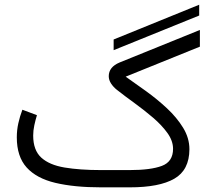

<svg xmlns="http://www.w3.org/2000/svg" viewBox="-20 -805 911 825"><path d="M468.3 -589.4V-635.3L835.9 -784.7V-738.3ZM537.6 0H414.1Q298.8 0 217.8 -19.3Q136.7 -38.6 94.5 -85.4Q52.2 -132.3 52.2 -214.8Q52.2 -246.1 58.8 -275.6Q65.4 -305.2 76.2 -333.5L138.7 -310.1Q132.3 -289.1 127.4 -266.4Q122.6 -243.7 122.6 -222.7Q122.6 -159.7 157.2 -127.9Q191.9 -96.2 257.3 -85.2Q322.8 -74.2 414.1 -74.2H537.1Q627.9 -74.2 675.8 -92.3Q723.6 -110.4 723.6 -165.5Q723.6 -199.7 699.5 -233.4Q675.3 -267.1 637.7 -299.3Q600.1 -331.5 558.6 -361.6Q517.1 -391.6 482.4 -418.9Q467.3 -430.7 457.3 -446Q447.3 -461.4 447.3 -477.5Q447.3 -517.1 494.1 -536.6L838.9 -676.3V-604.5L520 -475.6Q560.5 -447.3 607.9 -413.1Q655.3 -378.9 697.5 -339.6Q739.7 -300.3 766.8 -256.1Q793.9 -211.9 793.9 -163.6Q793.5 -74.2 729 -37.1Q664.6 0 537.6 0Z"/></svg>

Font: Vazirmatn UI Light
Style: Regular
Weight: 300
Designer: Saber Rastikerdar
Foundry: Saber Rastikerdar
Version: Version 33.003